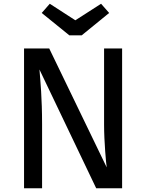

<svg xmlns="http://www.w3.org/2000/svg" viewBox="-20 -1002 778 1022"><path d="M518 -982 381 -894 245 -982 202 -933 349 -814H415L561 -933ZM630 -744H534V-338C534 -247 545 -129 548 -111L242 -744H108V0H204V-341C204 -480 195 -570 190 -632L492 0H630Z"/></svg>

Font: Glow Sans SC Normal Medium
Style: Regular
Weight: 600
Designer: Ryoko NISHIZUKA (kana, bopomofo & ideographs); Paul D. Hunt (Latin, Greek & Cyrillic); Sandoll Communications, Soo-young
Version: Version 0.93